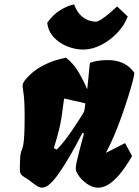

<svg xmlns="http://www.w3.org/2000/svg" viewBox="-20 -853 638 883"><path d="M432.1 10.3Q410.2 10.7 387 -3.2Q363.8 -17.1 346.7 -38.6Q337.4 -50.8 331.3 -63Q325.2 -75.2 332.5 -107.9Q339.4 -137.2 344.5 -157.7Q349.6 -178.2 354.7 -196.8Q359.9 -215.3 366.2 -238.8L359.4 -242.2Q346.2 -216.8 327.4 -182.1Q308.6 -147.5 287.1 -111.8Q265.6 -76.2 244.1 -46.6Q222.7 -17.1 203.6 -2Q189.5 8.8 175.8 9.8Q162.6 10.3 150.4 2.4Q138.2 -5.4 126.5 -14.6Q111.3 -27.3 91.3 -38.8Q71.3 -50.3 71.3 -68.4Q71.3 -108.4 72.8 -127.4Q74.2 -146.5 76.9 -154.5Q79.6 -162.6 82.3 -168.9Q85 -175.3 87.4 -189.2Q89.8 -203.1 91.6 -233.6Q93.3 -264.2 93.3 -321.3Q93.3 -355 91.8 -384Q90.3 -413.1 86.4 -437Q84.5 -449.2 84.2 -454.3Q84 -459.5 84 -460Q84 -471.7 99.6 -490.2Q133.8 -528.8 173.3 -549.3Q212.9 -569.8 243.9 -578.1Q274.9 -586.4 284.2 -587.4Q318.8 -560.1 341.6 -521Q364.3 -481.9 381.3 -442.9Q386.2 -486.3 388.9 -518.8Q391.6 -551.3 393.6 -563Q401.9 -568.4 425 -572.5Q448.2 -576.7 475.1 -576.7Q558.1 -576.7 598.1 -517.6Q597.7 -508.3 590.1 -478.8Q582.5 -449.2 569.3 -407.5Q556.2 -365.7 539.6 -318.8Q522.9 -272 504.2 -227.8Q485.4 -183.6 466.8 -149.9L555.2 -194.8L587.4 -135.7Q565.4 -96.7 540 -63.5Q514.6 -30.3 487.3 -10.3Q460 9.8 432.1 10.3ZM240.7 -165Q255.4 -178.7 273.9 -202.1Q292.5 -225.6 310.8 -252.4Q329.1 -279.3 344 -302.5Q358.9 -325.7 366.2 -338.4Q369.1 -352.1 369.4 -352.8Q369.6 -353.5 369.9 -356.2Q370.1 -358.9 372.6 -377.4Q345.7 -384.8 321 -389.6Q296.4 -394.5 274.9 -399.9L267.6 -347.7Q262.7 -303.2 252.2 -259.8Q241.7 -216.3 227.5 -171.9ZM366.2 -625Q328.1 -624.5 290.5 -639.2Q252.9 -653.8 227.1 -681.9Q201.2 -710 197.3 -748.5Q223.1 -785.2 257.3 -806.4Q291.5 -827.6 320.8 -832.5Q334 -797.9 353 -780.8Q372.1 -763.7 391.1 -758.3Q410.2 -752.9 422.4 -752.9Q424.3 -752.9 433.1 -756.6Q441.9 -760.3 462.2 -775.1Q482.4 -790 518.6 -823.2L567.4 -777.3Q552.7 -737.3 520.3 -702.9Q487.8 -668.5 447 -647.2Q406.2 -626 366.2 -625Z"/></svg>

Font: Fruktur
Style: Italic
Weight: 400
Italic angle: -8°
Designer: Viktoriya Grabowska, Eben Sorkin
Foundry: Viktoriya Grabowska
Version: Version 1.008; ttfautohint (v1.8.4.7-5d5b)